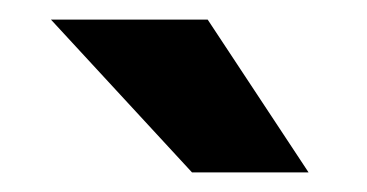

<svg xmlns="http://www.w3.org/2000/svg" viewBox="-20 -962 375 196"><path d="M176 -786 32 -942H192L295 -786Z"/></svg>

Font: Tomorrow SemiBold
Style: Regular
Weight: 600
Designer: Tony de Marco, Monica Rizzolli
Foundry: Just in Type
Version: Version 2.002